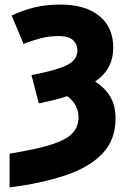

<svg xmlns="http://www.w3.org/2000/svg" viewBox="-20 -581 570 841"><path d="M22 92Q140 73 205.5 52Q271 31 297.5 2.5Q324 -26 324 -67Q324 -122 275 -160Q245 -150 214.5 -142.5Q184 -135 150 -128L118 -252Q227 -273 273 -295.5Q319 -318 319 -361Q319 -387 300 -405Q281 -423 238 -423Q193 -423 155 -412.5Q117 -402 83 -389L31 -513Q80 -536 130.5 -548.5Q181 -561 245 -561Q353 -561 414.5 -511.5Q476 -462 476 -372Q476 -278 397 -224Q439 -197 462.5 -158.5Q486 -120 486 -62Q486 32 428.5 92Q371 152 266.5 187Q162 222 22 240Z"/></svg>

Font: Noto Sans Mono Condensed Black
Style: Regular
Weight: 900
Width: 3
Designer: Monotype Design Team
Foundry: Monotype Imaging Inc.
Version: Version 2.014